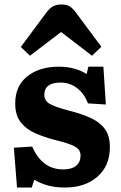

<svg xmlns="http://www.w3.org/2000/svg" viewBox="-20 -824 539 858"><path d="M56 14 42 -164 124 -169Q168 -67 262 -67Q301 -67 320.5 -83.5Q340 -100 340 -129Q340 -155 315 -169Q290 -183 228 -198Q181 -210 140 -227.5Q99 -245 73.5 -276.5Q48 -308 48 -362Q48 -440 102 -483Q156 -526 243 -526Q282 -526 314.5 -516.5Q347 -507 367 -493L375 -526H442L453 -357L373 -362Q356 -407 323.5 -431Q291 -455 252 -455Q178 -455 178 -400Q178 -374 202 -360Q226 -346 287 -330Q343 -316 384 -297.5Q425 -279 448 -248.5Q471 -218 471 -166Q471 -83 415.5 -34.5Q360 14 270 14Q225 14 191 4Q157 -6 133 -21L122 14ZM114 -575 73 -614 185 -765Q202 -788 217.5 -796Q233 -804 254 -804Q281 -804 295.5 -793Q310 -782 328 -756L433 -615L391 -575L253 -681Z"/></svg>

Font: Literata 12pt
Style: Bold
Weight: 700
Designer: Latin by Veronika Burian and Jose Scaglione. Greek by Irene Vlachou. Cyrillic by Vera Evstafieva.
Foundry: TypeTogether
Version: Version 3.002